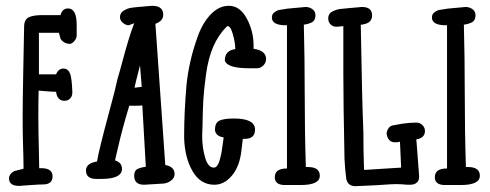

<svg xmlns="http://www.w3.org/2000/svg" viewBox="-20 -639 1687 661"><path d="M125 -587H188Q195 -610 214 -610Q244 -610 244 -553V-516Q244 -508 237 -499Q230 -490 222 -488Q208 -488 199 -494.5Q190 -501 188 -507Q186 -513 183 -526H114V-383H173Q181 -403 199 -403Q209 -403 215.5 -395.5Q222 -388 224.5 -373Q227 -358 227.5 -349.5Q228 -341 229 -324V-320Q229 -308 221.5 -300Q214 -292 202 -292Q177 -292 173 -323Q162 -323 143.5 -324.5Q125 -326 113 -327Q112 -295 112 -234Q112 -192 114 -112Q114 -101 114.5 -85.5Q115 -70 115 -60H122Q161 -60 161 -32Q161 -4 128 -4Q115 -4 87.5 -2Q60 0 46 1Q11 1 11 -25Q11 -34 18 -41.5Q25 -49 33 -51L61 -58V-64Q61 -93 59 -151Q58 -180 58 -237Q58 -287 60 -391Q63 -544 63 -546Q63 -572 79 -579.5Q95 -587 125 -587Z M374 -322 385 -369Q391 -388 401.5 -427.5Q412 -467 421.5 -498.5Q431 -530 442 -559Q424 -552 423 -552Q413 -552 403 -560.5Q393 -569 393 -580Q393 -594 405.5 -602Q418 -610 430.5 -612Q443 -614 467 -616H471Q472 -616 474 -616.5Q476 -617 484 -617.5Q492 -618 504 -619Q542 -619 542 -588Q542 -567 515 -557L549 -71Q581 -65 581 -40Q581 -26 568.5 -17Q556 -8 542 -7Q484 -3 476 -3Q442 -3 442 -34Q442 -51 452 -56.5Q462 -62 482 -65L470 -276Q461 -275 447 -275H425Q400 -192 387 -134L376 -87Q400 -79 400 -58Q400 -23 329 -23H312Q276 -23 276 -52Q276 -77 314 -83Q320 -121 357 -258ZM468 -340 462 -414Q444 -344 443 -337Z M823 -161H816Q816 -160 811 -120Q805 -66 778.5 -34.5Q752 -3 718 -3Q670 -3 643 -49.5Q616 -96 614 -164V-176Q614 -252 622 -346Q626 -386 635.5 -428Q645 -470 661.5 -515.5Q678 -561 706 -590Q734 -619 768 -619Q806 -619 829.5 -575.5Q853 -532 853 -482V-471Q896 -465 896 -436Q896 -423 886.5 -413.5Q877 -404 865 -404H838Q761 -404 754 -431Q754 -465 790 -470Q790 -491 782 -520Q774 -549 764 -549Q762 -549 760 -547Q732 -519 714.5 -479Q697 -439 689.5 -384.5Q682 -330 680 -295.5Q678 -261 677 -199Q677 -198 676.5 -189.5Q676 -181 676 -170Q676 -132 686 -97Q696 -62 716 -62Q728 -62 735 -83.5Q742 -105 745.5 -133.5Q749 -162 750 -166Q722 -170 720 -192Q720 -216 735 -223.5Q750 -231 785 -231Q858 -231 858 -193Q858 -161 823 -161Z M1032 -615Q1045 -615 1055.5 -607.5Q1066 -600 1066 -587Q1066 -570 1056 -563.5Q1046 -557 1026 -554Q1029 -437 1029 -322Q1029 -184 1033 -64H1040Q1081 -64 1081 -34Q1081 -2 1015 -2H961Q926 -2 926 -29Q926 -59 968 -59V-552H964Q916 -552 916 -579Q916 -590 924.5 -596.5Q933 -603 940 -604.5Q947 -606 962 -608H964Q966 -609 967 -609Z M1261 -586Q1261 -560 1230 -555Q1227 -554 1222 -554Q1227 -276 1230 -213Q1230 -206 1230.5 -196Q1231 -186 1231 -183Q1231 -122 1233 -64Q1233 -57 1234 -54Q1256 -55 1297 -58Q1338 -61 1361 -62Q1358 -132 1357 -151Q1349 -149 1340 -149Q1316 -149 1311 -178Q1311 -187 1316.5 -196Q1322 -205 1331 -207L1364 -213Q1392 -217 1414 -217Q1425 -217 1434 -208.5Q1443 -200 1443 -188Q1443 -164 1413 -159Q1413 -158 1413.5 -155Q1414 -152 1414 -151L1423 -32Q1423 -15 1413 -9Q1406 -3 1391 -3H1383Q1361 -5 1350 -5H1338Q1328 -5 1286 -2L1249 0Q1244 0 1235 0.5Q1226 1 1224 1Q1218 1 1211.5 1.5Q1205 2 1204 2Q1177 2 1172 -24Q1168 -55 1166 -92Q1162 -288 1162 -387V-549Q1161 -549 1156.5 -548.5Q1152 -548 1150 -548Q1147 -547 1137 -547Q1126 -547 1118 -555Q1110 -563 1110 -576Q1110 -593 1127 -601Q1141 -607 1150 -608Q1154 -608 1181 -611L1226 -615Q1261 -615 1261 -586Z M1583 -615Q1596 -615 1606.5 -607.5Q1617 -600 1617 -587Q1617 -570 1607 -563.5Q1597 -557 1577 -554Q1580 -437 1580 -322Q1580 -184 1584 -64H1591Q1632 -64 1632 -34Q1632 -2 1566 -2H1512Q1477 -2 1477 -29Q1477 -59 1519 -59V-552H1515Q1467 -552 1467 -579Q1467 -590 1475.5 -596.5Q1484 -603 1491 -604.5Q1498 -606 1513 -608H1515Q1517 -609 1518 -609Z"/></svg>

Font: Because We Build
Style: Regular
Weight: 400
Designer: Liz Wetzel, Aaron Williamson, Russ McMullin
Foundry: Red Hat
Version: Version 1.000